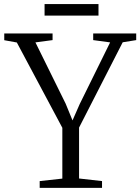

<svg xmlns="http://www.w3.org/2000/svg" viewBox="-32 -904 675 924"><path d="M268 -44.5V-289L49 -699.5L-11.5 -710.5V-743H221V-711L138.5 -700L284 -405L317 -324.5L351.5 -403L498 -700L416.5 -711V-743H623.5V-711L558.5 -700.5L348.5 -290V-45L459 -32.5V0H159V-32.5ZM442 -884.5V-829H182.5V-884.5Z"/></svg>

Font: Merriweather 72pt Light
Style: Regular
Weight: 300
Version: Version 2.100